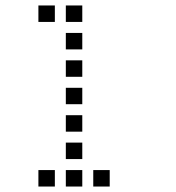

<svg xmlns="http://www.w3.org/2000/svg" viewBox="-20 -700 640 700"><path d="M121 -680Q120 -680 120 -680Q120 -680 120 -679V-621Q120 -620 120 -620Q120 -620 121 -620H179Q180 -620 180 -620Q180 -620 180 -621V-679Q180 -680 180 -680Q180 -680 179 -680ZM221 -680Q220 -680 220 -680Q220 -680 220 -679V-621Q220 -620 220 -620Q220 -620 221 -620H279Q280 -620 280 -620Q280 -620 280 -621V-679Q280 -680 280 -680Q280 -680 279 -680ZM221 -580Q220 -580 220 -580Q220 -580 220 -579V-521Q220 -520 220 -520Q220 -520 221 -520H279Q280 -520 280 -520Q280 -520 280 -521V-579Q280 -580 280 -580Q280 -580 279 -580ZM221 -480Q220 -480 220 -480Q220 -480 220 -479V-421Q220 -420 220 -420Q220 -420 221 -420H279Q280 -420 280 -420Q280 -420 280 -421V-479Q280 -480 280 -480Q280 -480 279 -480ZM221 -380Q220 -380 220 -380Q220 -380 220 -379V-321Q220 -320 220 -320Q220 -320 221 -320H279Q280 -320 280 -320Q280 -320 280 -321V-379Q280 -380 280 -380Q280 -380 279 -380ZM221 -280Q220 -280 220 -280Q220 -280 220 -279V-221Q220 -220 220 -220Q220 -220 221 -220H279Q280 -220 280 -220Q280 -220 280 -221V-279Q280 -280 280 -280Q280 -280 279 -280ZM221 -180Q220 -180 220 -180Q220 -180 220 -179V-121Q220 -120 220 -120Q220 -120 221 -120H279Q280 -120 280 -120Q280 -120 280 -121V-179Q280 -180 280 -180Q280 -180 279 -180ZM121 -80Q120 -80 120 -80Q120 -80 120 -79V-21Q120 -20 120 -20Q120 -20 121 -20H179Q180 -20 180 -20Q180 -20 180 -21V-79Q180 -80 180 -80Q180 -80 179 -80ZM221 -80Q220 -80 220 -80Q220 -80 220 -79V-21Q220 -20 220 -20Q220 -20 221 -20H279Q280 -20 280 -20Q280 -20 280 -21V-79Q280 -80 280 -80Q280 -80 279 -80ZM321 -80Q320 -80 320 -80Q320 -80 320 -79V-21Q320 -20 320 -20Q320 -20 321 -20H379Q380 -20 380 -20Q380 -20 380 -21V-79Q380 -80 380 -80Q380 -80 379 -80Z"/></svg>

Font: Doto Black Medium
Style: Regular
Weight: 500
Monospace: yes
Version: Version 1.000